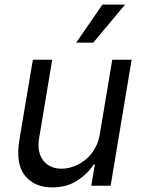

<svg xmlns="http://www.w3.org/2000/svg" viewBox="-20 -804 621 831"><path d="M63.9 -198.9 122.2 -545.5H206L149.1 -204.5Q139.6 -144.9 167.3 -109.4Q195 -73.9 247.2 -73.9Q263.1 -73.9 279.3 -77.6Q295.5 -81.3 313.6 -89.8Q331 -98 346.9 -110.3Q362.9 -122.5 375.9 -139Q388.8 -155.5 398.3 -176.5Q407.7 -197.4 411.9 -223L465.9 -545.5H549.7L458.8 0H375L390.6 -92.3H384.9Q372.5 -71.7 354.8 -54.5Q337 -37.3 313.6 -22Q268.5 7.1 206 7.1Q129.3 7.1 88.1 -43.7Q46.9 -94.5 63.9 -198.9ZM309.7 -619.3 423.3 -784.1H521.3L383.5 -619.3Z"/></svg>

Font: Inter P
Style: Italic
Weight: 400
Italic angle: -9.40001°
Designer: Rasmus Andersson
Foundry: rsms
Version: Version 3.018;git-588b23468